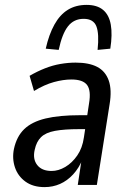

<svg xmlns="http://www.w3.org/2000/svg" viewBox="-20 -756 522 785"><path d="M162 9Q115 9 84 -13.5Q53 -36 41 -72Q29 -108 37 -147Q48 -198 79 -228Q110 -258 166 -271.5Q222 -285 308 -285H350L342 -228H304Q243 -228 205 -221Q167 -214 148 -195.5Q129 -177 122 -144Q113 -106 132 -81.5Q151 -57 191 -57Q219 -57 247 -73.5Q275 -90 296 -120.5Q317 -151 323 -194L344 -333Q353 -386 336 -408.5Q319 -431 272 -431Q239 -431 200.5 -420.5Q162 -410 119 -384L101 -446Q132 -464 163.5 -476.5Q195 -489 227 -494.5Q259 -500 289 -500Q344 -500 377.5 -482.5Q411 -465 424.5 -427Q438 -389 428 -329L376 0H298L314 -106H318Q303 -69 279 -43Q255 -17 225.5 -4Q196 9 162 9ZM220 -552 167 -557Q180 -615 202.5 -655.5Q225 -696 257.5 -716Q290 -736 334 -736Q377 -736 401.5 -715.5Q426 -695 433 -655Q440 -615 431 -557L379 -552Q386 -618 374 -648.5Q362 -679 322 -679Q282 -679 258 -648.5Q234 -618 220 -552Z"/></svg>

Font: Nunito Sans 10pt Condensed Medium
Style: Italic
Weight: 500
Width: 3
Italic angle: -9°
Designer: Vernon Adams
Foundry: Vernon Adams
Version: Version 3.101;gftools[0.9.27]